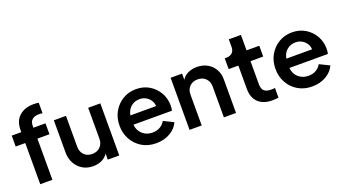

<svg xmlns="http://www.w3.org/2000/svg" viewBox="-60 -1329 3390 1902"><g transform="rotate(-20 1634.5 -378.0)"><path d="M118 0V-434H17V-549H118V-573Q118 -666 175 -717Q232 -768 325 -768Q337 -768 353.5 -767Q370 -766 380 -763V-653Q369 -655 358.5 -655.5Q348 -656 341 -656Q297 -656 271.5 -635Q246 -614 246 -573V-549H373V-434H246V0Z M673 12Q611 12 563 -17Q515 -46 488 -96Q461 -146 461 -210V-549H589V-224Q589 -170 621.5 -137.5Q654 -105 706 -105Q757 -105 790 -137.5Q823 -170 823 -224V-549H951V0H830V-64Q807 -27 765.5 -7.5Q724 12 673 12Z M1339 12Q1254 12 1190 -26.5Q1126 -65 1090 -130Q1054 -195 1054 -275Q1054 -357 1090.5 -421.5Q1127 -486 1189.5 -523.5Q1252 -561 1330 -561Q1408 -561 1468.5 -524.5Q1529 -488 1564 -427Q1599 -366 1599 -293Q1599 -279 1597.5 -264Q1596 -249 1592 -238H1187Q1193 -175 1235.5 -137.5Q1278 -100 1340 -100Q1387 -100 1421 -120.5Q1455 -141 1473 -174L1577 -123Q1552 -64 1488 -26Q1424 12 1339 12ZM1330 -456Q1277 -456 1239 -424.5Q1201 -393 1190 -335H1462Q1458 -388 1420 -422Q1382 -456 1330 -456Z M1692 0V-549H1813V-484Q1836 -522 1877.5 -541.5Q1919 -561 1972 -561Q2033 -561 2080.5 -534.5Q2128 -508 2155 -461.5Q2182 -415 2182 -355V0H2054V-325Q2054 -378 2021.5 -410.5Q1989 -443 1937 -443Q1885 -443 1852.5 -411Q1820 -379 1820 -325V0Z M2564 6Q2469 6 2416.5 -44.5Q2364 -95 2364 -186V-433H2262V-547H2279Q2319 -547 2341.5 -568.5Q2364 -590 2364 -630V-710H2492V-547H2626V-433H2492V-186Q2492 -164 2499.5 -143.5Q2507 -123 2528.5 -110.5Q2550 -98 2592 -98Q2598 -98 2609 -98.5Q2620 -99 2629 -101V1Q2599 6 2564 6Z M2983 12Q2898 12 2834 -26.5Q2770 -65 2734 -130Q2698 -195 2698 -275Q2698 -357 2734.5 -421.5Q2771 -486 2833.5 -523.5Q2896 -561 2974 -561Q3052 -561 3112.5 -524.5Q3173 -488 3208 -427Q3243 -366 3243 -293Q3243 -279 3241.5 -264Q3240 -249 3236 -238H2831Q2837 -175 2879.5 -137.5Q2922 -100 2984 -100Q3031 -100 3065 -120.5Q3099 -141 3117 -174L3221 -123Q3196 -64 3132 -26Q3068 12 2983 12ZM2974 -456Q2921 -456 2883 -424.5Q2845 -393 2834 -335H3106Q3102 -388 3064 -422Q3026 -456 2974 -456Z"/></g></svg>

Font: Plus Jakarta Text
Style: Bold
Weight: 700
Designer: Gumpita Rahayu
Foundry: Tokotype Studio
Version: Version 1.000